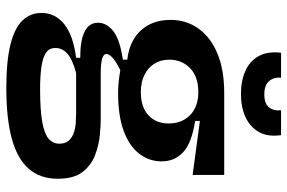

<svg xmlns="http://www.w3.org/2000/svg" viewBox="-171 -573 910 608"><g transform="rotate(90 284.0 -269.0)"><path d="M259 166Q172 166 119.5 152.5Q67 139 44 114Q21 89 21 55Q21 11 56.5 -17.5Q92 -46 163 -55V-68Q108 -68 80 -82Q52 -96 52 -124Q52 -152 79 -173Q106 -194 169 -203V-217Q109 -224 76 -260.5Q43 -297 43 -354Q43 -404 70.5 -442.5Q98 -481 149.5 -502.5Q201 -524 274 -524H534V-424L363 -447V-432Q433 -421 462 -394Q491 -367 491 -326Q491 -286 466.5 -254.5Q442 -223 394 -205.5Q346 -188 276 -188Q259 -188 242 -189.5Q225 -191 202 -195Q176 -182 163.5 -171Q151 -160 151 -151Q151 -144 159.5 -140Q168 -136 181 -134.5Q194 -133 209 -133H359Q378 -133 409 -130Q440 -127 471.5 -115Q503 -103 524.5 -75.5Q546 -48 546 3Q546 59 514.5 95Q483 131 419.5 148.5Q356 166 259 166ZM262 59Q330 59 367.5 52Q405 45 420 31.5Q435 18 435 -2Q435 -21 425 -32Q415 -43 399.5 -48Q384 -53 368 -54Q352 -55 339 -55H211Q167 -43 149.5 -27Q132 -11 132 10Q132 31 148 41Q164 51 193 55Q222 59 262 59ZM272 -260Q319 -260 345 -284Q371 -308 371 -348Q371 -390 344.5 -416Q318 -442 271 -442Q223 -442 196 -416Q169 -390 169 -350Q169 -323 181.5 -303Q194 -283 217 -271.5Q240 -260 272 -260ZM147 -704H226Q224 -681 237 -666Q250 -651 279 -651Q308 -651 320 -666Q332 -681 329 -704H408Q414 -661 397.5 -633Q381 -605 350 -591Q319 -577 277 -577Q236 -577 204.5 -591Q173 -605 157.5 -633.5Q142 -662 147 -704Z"/></g></svg>

Font: Bricolage Grotesque 60pt SemiBold
Style: Regular
Weight: 600
Version: Version 1.001;gftools[0.9.33.dev8+g029e19f]